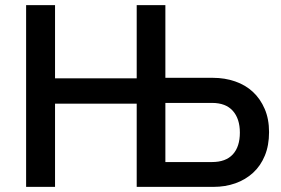

<svg xmlns="http://www.w3.org/2000/svg" viewBox="-20 -730 1097 750"><path d="M82 -710H195V-424H514V-710H626V-426H812Q858 -426 898.5 -412Q939 -398 968 -371Q997 -344 1014 -304.5Q1031 -265 1031 -214Q1031 -162 1014.5 -122Q998 -82 968.5 -55Q939 -28 899.5 -14Q860 0 814 0H514V-325H195V0H82ZM808 -97Q862 -97 889.5 -127Q917 -157 917 -212Q917 -266 889.5 -297Q862 -328 808 -328H626V-97Z"/></svg>

Font: IngvarSans
Style: Regular
Weight: 600
Version: Version 3.000